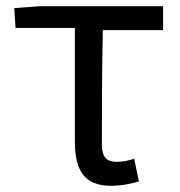

<svg xmlns="http://www.w3.org/2000/svg" viewBox="-20 -557 578 618"><path d="M30 -467H221V-102C221 -9 251 41 337 41C372 41 404 34 427 27L412 -46C393 -40 375 -36 356 -36C324 -36 308 -51 308 -90C308 -205 308 -331 311 -460H505V-537H108L26 -531Z"/></svg>

Font: GenEiGothic-pro-Regular
Style: Regular
Weight: 400
Designer: Ryoko NISHIZUKA (kana & ideographs); Paul D. Hunt (Latin, Greek & Cyrillic); Wenlong ZHANG (bopomofo); Sandoll Communica
Foundry: Adobe Systems Incorporated; o_tamon
Version: Version 1.000.140830